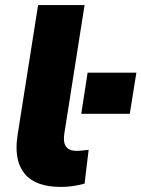

<svg xmlns="http://www.w3.org/2000/svg" viewBox="-20 -725 557 756"><path d="M219 11Q120 11 77 -41Q34 -93 49 -192L130 -705H313L233 -197Q230 -175 234 -160.5Q238 -146 250 -138.5Q262 -131 282 -131Q294 -131 305.5 -132.5Q317 -134 329 -135L313 -2Q291 4 268.5 7.5Q246 11 219 11ZM300 -277 325 -439H517L491 -277Z"/></svg>

Font: Nunito Sans 10pt Black
Style: Italic
Weight: 900
Italic angle: -9°
Designer: Vernon Adams
Foundry: Vernon Adams
Version: Version 3.101;gftools[0.9.27]